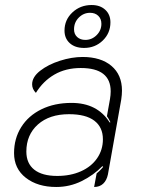

<svg xmlns="http://www.w3.org/2000/svg" viewBox="-20 -736 563 765"><path d="M36 -126Q36 -184 64.5 -229.5Q93 -275 145 -300.5Q197 -326 265 -326Q368 -326 417 -248L420 -249Q412 -265 406 -273L418 -340Q421 -357 421 -372Q421 -465 302 -465Q242 -465 197 -439Q152 -413 123 -366Q108 -381 108 -400Q108 -429 140 -454Q172 -479 219 -494Q266 -509 309 -509Q382 -509 424 -473.5Q466 -438 466 -375Q466 -359 463 -339L410 -41Q405 -17 391 -4Q377 9 355 9L365 -45Q377 -55 383.5 -62.5Q390 -70 391 -71L388 -74Q353 -38 305.5 -14.5Q258 9 204 9Q130 9 83 -27.5Q36 -64 36 -126ZM390 -181Q390 -229 356 -255Q322 -281 255 -281Q177 -281 131 -240Q85 -199 85 -132Q85 -85 116.5 -60Q148 -35 208 -35Q261 -35 302.5 -53.5Q344 -72 367 -105.5Q390 -139 390 -181ZM237 -614Q237 -657 268.5 -686.5Q300 -716 345 -716Q379 -716 399.5 -697Q420 -678 420 -647Q420 -604 389.5 -574.5Q359 -545 315 -545Q279 -545 258 -564Q237 -583 237 -614ZM384 -641Q384 -661 371.5 -673Q359 -685 339 -685Q313 -685 294 -666Q275 -647 275 -619Q275 -600 287.5 -588.5Q300 -577 320 -577Q346 -577 365 -596Q384 -615 384 -641Z"/></svg>

Font: K2D Thin
Style: Italic
Weight: 100
Italic angle: -10°
Designer: Katatrad Aksorn Co.,Ltd.
Foundry: Cadson Demak Co.,Ltd.
Version: Version 1.000; ttfautohint (v1.6)